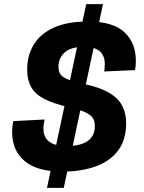

<svg xmlns="http://www.w3.org/2000/svg" viewBox="-20 -820 699 930"><path d="M207.6 90 397.6 -800H478.8L288.8 90ZM282.6 11.2Q160 11.2 99.4 -39.8Q38.8 -90.8 38.8 -180.4Q38.8 -194.4 40.5 -209.1Q42.2 -223.8 44.8 -233.4L195.8 -241.2Q194.4 -234.8 192.4 -222.3Q190.4 -209.8 190.4 -196Q190.4 -155 218.3 -133.8Q246.2 -112.6 304.2 -112.6Q344.4 -112.6 374.6 -122.2Q404.8 -131.8 422.1 -153.1Q439.4 -174.4 439.4 -210Q439.4 -225.2 434.9 -237.9Q430.4 -250.6 416.8 -261.7Q403.2 -272.8 378.2 -282.3Q353.2 -291.8 311.8 -301.2Q240 -317.8 195.8 -340.2Q151.6 -362.6 131.6 -397.1Q111.6 -431.6 111.6 -482.8Q111.6 -551.4 143.6 -604.1Q175.6 -656.8 240.9 -686.3Q306.2 -715.8 405.8 -715.8Q527.4 -715.8 582.7 -663.9Q638 -612 638 -526.6Q638 -513.6 637 -501.4Q636 -489.2 634 -480.4L484.2 -473.8Q486.2 -479.6 486.9 -490.3Q487.6 -501 487.6 -512Q487.6 -548.8 464.1 -570.9Q440.6 -593 386.4 -593Q322.4 -593 292.8 -565.6Q263.2 -538.2 263.2 -496.8Q263.2 -474.4 272.6 -460.4Q282 -446.4 307.9 -435.9Q333.8 -425.4 382.8 -414.2Q462.6 -397.6 508.3 -370.7Q554 -343.8 572.5 -306.7Q591 -269.6 591 -224.2Q591 -141.8 551.3 -89.9Q511.6 -38 441.9 -13.4Q372.2 11.2 282.6 11.2Z"/></svg>

Font: Geist
Style: Italic
Weight: 400
Italic angle: -12°
Designer: Basement.studio, Andrés Briganti, Mateo Zaragoza
Foundry: Basement.studio, Vercel, Andrés Briganti, Guido Ferreyra, Mateo Zaragoza
Version: Version 1.500